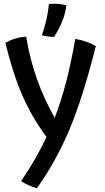

<svg xmlns="http://www.w3.org/2000/svg" viewBox="-20 -928 565 1036"><path d="M497 -679Q426 -397 353.5 -226Q281 -55 179 88Q156 81 132.5 70.5Q109 60 94 49Q135 -11 169 -70Q203 -129 231 -189Q154 -292 101.5 -411.5Q49 -531 9 -697Q36 -712 63 -720Q90 -728 121 -730Q142 -607 179 -502.5Q216 -398 275 -292Q310 -383 337 -486.5Q364 -590 386 -718Q417 -713 444.5 -703.5Q472 -694 497 -679ZM338 -899Q333 -856 316.5 -814.5Q300 -773 272 -729Q255 -729 239 -731Q223 -733 206 -738Q221 -781 230.5 -822.5Q240 -864 244 -906Q268 -909 294 -907Q320 -905 338 -899Z"/></svg>

Font: Atma Medium
Style: Regular
Weight: 500
Designer: Gregori Vincens, Jeremie Hornus, Riccardo Olocco, Yoann Minet.
Foundry: black foundry
Version: Version 1.101;PS 1.100;hotconv 1.0.86;makeotf.lib2.5.63406